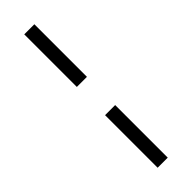

<svg xmlns="http://www.w3.org/2000/svg" viewBox="-300 -768 914 914"><g transform="rotate(-45 157.0 -311.0)"><path d="M123 -406V-760H191V-406ZM123 138V-216H191V138Z"/></g></svg>

Font: Anuphan
Style: Regular
Weight: 400
Designer: Mike Abbink, Paul van der Laan, Pieter van Rosmalen, Mint Tantisuwanna
Foundry: Bold Monday; Cadson Demak
Version: Version 3.002;hotconv 1.0.109;makeotfexe 2.5.65596